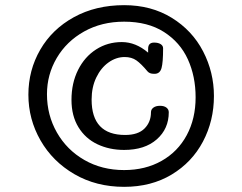

<svg xmlns="http://www.w3.org/2000/svg" viewBox="-20 -724 939 744"><path d="M809 -352Q809 -256 766.5 -175.5Q724 -95 645 -47.5Q566 0 461 0Q353 0 268.5 -49Q184 -98 137 -180Q90 -262 90 -357Q90 -452 136 -531.5Q182 -611 266.5 -657.5Q351 -704 461 -704Q566 -704 645.5 -655Q725 -606 767 -525Q809 -444 809 -352ZM738 -347Q738 -428 708 -494Q678 -560 615.5 -600Q553 -640 461 -640Q374 -640 306 -602Q238 -564 200 -499.5Q162 -435 162 -359Q162 -278 200.5 -210.5Q239 -143 307 -104Q375 -65 461 -65Q543 -65 606 -100.5Q669 -136 703.5 -200Q738 -264 738 -347ZM634 -289Q634 -225 587.5 -184Q541 -143 461 -143Q404 -143 357.5 -165Q311 -187 284 -231Q257 -275 257 -337Q257 -402 282.5 -453Q308 -504 352.5 -532.5Q397 -561 452 -561Q506 -561 554 -520V-535Q554 -559 577 -559Q593 -559 602.5 -553Q612 -547 612 -537Q612 -482 606 -460.5Q600 -439 581 -438H576Q560 -438 552 -447Q527 -477 508.5 -490Q490 -503 463 -503Q430 -503 400.5 -482Q371 -461 353 -423.5Q335 -386 335 -338Q335 -201 465 -201Q515 -201 540 -226Q565 -251 565 -289Q565 -300 574.5 -307Q584 -314 600 -314Q616 -314 625 -307Q634 -300 634 -289Z"/></svg>

Font: Mali Medium
Style: Regular
Weight: 500
Version: Version 1.000; ttfautohint (v1.6)